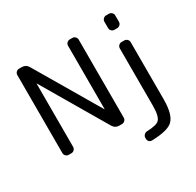

<svg xmlns="http://www.w3.org/2000/svg" viewBox="-200 -998 1446 1418"><g transform="rotate(-30 523.0 -289.0)"><path d="M119.1 -20.5Q105.5 -20.5 95.2 -30.8Q85 -41 85 -54.7V-720.7Q85 -734.4 95.2 -744.6Q105.5 -754.9 119.1 -754.9H142.6Q177.7 -754.9 195.3 -724.6L515.6 -180.7Q515.6 -179.7 516.6 -180.2Q517.6 -180.7 517.6 -181.6V-720.7Q517.6 -734.4 527.8 -744.6Q538.1 -754.9 552.7 -754.9H574.2Q587.9 -754.9 598.1 -744.6Q608.4 -734.4 608.4 -720.7V-54.7Q608.4 -41 598.1 -30.8Q587.9 -20.5 574.2 -20.5H550.8Q515.6 -20.5 498 -50.8L178.7 -593.8Q178.7 -594.7 177.7 -594.2Q176.8 -593.8 176.8 -593.8V-54.7Q176.8 -41 166.5 -30.8Q156.2 -20.5 142.6 -20.5ZM838.9 -511.7Q838.9 -526.4 849.1 -536.6Q859.4 -546.9 873 -546.9H896.5Q911.1 -546.9 921.4 -536.6Q931.6 -526.4 931.6 -511.7V-24.4Q931.6 107.4 881.8 152.3Q837.9 191.4 706.1 195.3Q706.1 195.3 705.1 195.3Q691.4 195.3 681.6 186.5Q671.9 175.8 671.9 162.1V154.3Q671.9 139.6 682.1 129.4Q692.4 119.1 706.1 118.2Q788.1 115.2 810.5 93.8Q838.9 68.4 838.9 -24.4ZM873 -651.4Q859.4 -651.4 849.1 -661.6Q838.9 -671.9 838.9 -685.5V-740.2Q838.9 -753.9 849.1 -764.2Q859.4 -774.4 873 -774.4H896.5Q911.1 -774.4 921.4 -764.2Q931.6 -753.9 931.6 -740.2V-685.5Q931.6 -671.9 921.4 -661.6Q911.1 -651.4 896.5 -651.4Z"/></g></svg>

Font: Gen Jyuu GothicL Regular
Style: Regular
Weight: 400
Designer: [Source Han Sans]
Ryoko NISHIZUKA  (kana & ideographs); Paul D. Hunt (Latin, Greek & Cyrillic); Wenlong ZHANG  (bopomofo
Version: Version 1.002.20150607